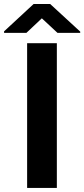

<svg xmlns="http://www.w3.org/2000/svg" viewBox="-60 -923 414 943"><path d="M219.2 -710.9V0H73.2V-710.9ZM186.5 -903.3 334 -767.6V-761.7H222.2L145.5 -833L69.8 -761.7H-40V-769L105 -903.3Z"/></svg>

Font: Vazirmatn FD
Style: Bold
Weight: 700
Designer: Saber Rastikerdar
Foundry: Saber Rastikerdar
Version: Version 33.001